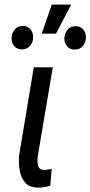

<svg xmlns="http://www.w3.org/2000/svg" viewBox="-20 -827 401 852"><path d="M129.9 -528.3H214.4L147.5 -133.8Q146 -121.6 146.5 -107.4Q147 -93.3 153.3 -83Q159.7 -72.8 176.3 -72.8Q184.6 -72.8 193.1 -74.5Q201.7 -76.2 209.5 -77.6L203.1 -3.4Q189.9 1.5 175.8 3.7Q161.6 5.9 147.5 5.4Q109.4 4.9 90.8 -17.6Q72.3 -40 67.1 -72.3Q62 -104.5 64.5 -135.3ZM165.5 -677.7 209.5 -806.6H295.9L228.5 -677.7ZM31.2 -658.2Q32.2 -679.7 44.9 -695.6Q57.6 -711.4 80.1 -711.9Q102.5 -712.4 115.2 -697Q127.9 -681.6 127 -659.7Q126.5 -638.7 113.3 -623.5Q100.1 -608.4 78.1 -607.9Q56.2 -607.4 43.5 -622.3Q30.8 -637.2 31.2 -658.2ZM265.6 -657.2Q266.6 -678.7 279.3 -694.6Q292 -710.4 314.5 -710.9Q336.9 -711.4 349.6 -696Q362.3 -680.7 361.3 -658.7Q360.4 -637.7 347.4 -622.6Q334.5 -607.4 312.5 -606.9Q290.5 -606.4 277.8 -621.3Q265.1 -636.2 265.6 -657.2Z"/></svg>

Font: Roboto Condensed
Style: Italic
Weight: 400
Italic angle: -12°
Designer: Christian Robertson
Foundry: Google
Version: Version 3.0